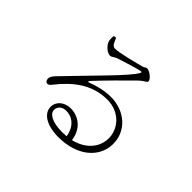

<svg xmlns="http://www.w3.org/2000/svg" viewBox="-148 -1004 1295 1295"><g transform="rotate(45 500.0 -356.0)"><path d="M364 -672C338 -672 329 -703 318 -730L298 -727C296 -710 296 -688 301 -674C311 -648 344 -615 374 -615C388 -615 401 -630 420 -637C465 -652 562 -682 592 -688C602 -690 606 -687 600 -676C563 -610 394 -448 212 -257C194 -237 188 -227 187 -213C186 -193 198 -182 207 -182C218 -182 225 -186 236 -200C320 -307 423 -393 570 -393C696 -393 766 -297 762 -210C760 -129 702 -56 595 -31C583 -129 511 -177 438 -177C377 -177 334 -137 334 -89C334 -23 406 20 516 20C699 20 807 -82 810 -203C814 -337 703 -423 576 -423C513 -423 453 -407 402 -387C394 -383 391 -391 396 -396C445 -450 582 -588 626 -630C662 -664 680 -662 680 -677C680 -698 635 -732 612 -732C601 -732 597 -723 582 -719C540 -707 405 -672 364 -672ZM551 -24 512 -22C407 -22 365 -56 365 -90C365 -123 393 -144 428 -144C486 -144 538 -106 551 -24Z"/></g></svg>

Font: Noto Serif CJK SC ExtraLight
Style: Regular
Weight: 200
Designer: Ryoko NISHIZUKA 西塚涼子 (kana & ideographs); Frank Grießhammer (Latin, Greek & Cyrillic); Wenlong ZHANG 张文龙 (bopomofo); San
Foundry: Adobe
Version: Version 2.001;hotconv 1.1.0;makeotfexe 2.6.0